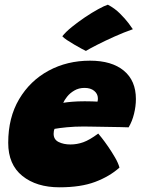

<svg xmlns="http://www.w3.org/2000/svg" viewBox="-20 -790 602 818"><path d="M489 -76Q446.5 -38 385.2 -15Q324 8 233.5 8Q135.5 8 75.2 -40.5Q15 -89 15 -181.5Q15 -289 61.5 -367.5Q108 -446 187 -488.8Q266 -531.5 363.5 -531.5Q456 -531.5 507.5 -489Q559 -446.5 559 -368Q559 -337.5 551 -305Q543 -272.5 528 -247.5Q520 -248 493 -248.5Q466 -249 432.8 -249.5Q399.5 -250 372.2 -250.5Q345 -251 336.5 -251Q298 -251 264.8 -247.8Q231.5 -244.5 212.5 -241Q208.5 -233 208.5 -220Q208.5 -195.5 229.8 -185Q251 -174.5 280 -174.5Q308 -174.5 334.8 -184Q361.5 -193.5 398.5 -221Q401 -218.5 413.2 -203Q425.5 -187.5 441 -165Q456.5 -142.5 470.2 -118.8Q484 -95 489 -76ZM249.5 -352Q264 -354.5 287.2 -356.5Q310.5 -358.5 341 -358.5Q358.5 -358.5 373.8 -358Q389 -357.5 395.5 -357Q396.5 -361 396.8 -364.8Q397 -368.5 397 -372Q396.5 -390.5 381.2 -403Q366 -415.5 340 -415.5Q315.5 -415.5 296.5 -404.2Q277.5 -393 265.8 -378Q254 -363 249.5 -352ZM439.5 -770Q469 -754.5 491.2 -732.2Q513.5 -710 527.8 -691Q542 -672 546 -665.5Q508.5 -652.5 467.2 -634Q426 -615.5 392.8 -598.5Q359.5 -581.5 346 -573Q341.5 -575 327.5 -582.5Q313.5 -590 296.8 -599.8Q280 -609.5 265.5 -619.2Q251 -629 245.5 -635.5Q260 -654 286.2 -675.2Q312.5 -696.5 342.2 -716.5Q372 -736.5 398.5 -751Q425 -765.5 439.5 -770Z"/></svg>

Font: Grandstander Black
Style: Italic
Weight: 900
Italic angle: -15°
Designer: Tyler Finck
Foundry: Etcetera Type Co
Version: Version 1.200; ttfautohint (v1.8.3)